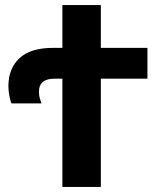

<svg xmlns="http://www.w3.org/2000/svg" viewBox="-20 -734 640 754"><path d="M376 0V-425H559V-546H376V-714H225V-546H188Q100 -546 56.5 -505.5Q13 -465 13 -396Q13 -377 17 -356.5Q21 -336 25 -328H143Q140 -336 136.5 -347Q133 -358 133 -374Q133 -425 194 -425H225V0Z"/></svg>

Font: Noto Sans Mono UI
Style: Bold
Weight: 700
Designer: Monotype Design team
Foundry: Monotype Imaging Inc.
Version: 1.000